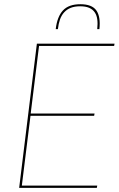

<svg xmlns="http://www.w3.org/2000/svg" viewBox="-20 -912 580 932"><path d="M73 0ZM536 -700 534 -689H169.5L129 -361H439L437 -350H128L86 -11H452L450 0H73L159 -700ZM370 -891.5Q426.5 -891.5 447.8 -861.2Q469 -831 462.5 -770.5H452Q455 -797 452.2 -817.5Q449.5 -838 439.8 -852.2Q430 -866.5 412.8 -874Q395.5 -881.5 369 -881.5Q342.5 -881.5 323.5 -874Q304.5 -866.5 291.5 -852.2Q278.5 -838 271.2 -817.5Q264 -797 261 -770.5H250.5Q257.5 -831 285.5 -861.2Q313.5 -891.5 370 -891.5Z"/></svg>

Font: Lato Hairline
Style: Italic
Weight: 100
Italic angle: -7°
Designer: Lukasz Dziedzic
Foundry: tyPoland Lukasz Dziedzic
Version: Version 2.007; 2014-02-27